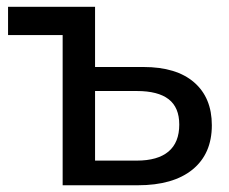

<svg xmlns="http://www.w3.org/2000/svg" viewBox="-20 -550 679 570"><path d="M3.9 -445.8V-529.8H262.2V-351.1H405.8Q503.9 -351.1 556.4 -305.4Q608.9 -259.8 608.9 -178.2Q608.9 -93.3 551.5 -46.6Q494.1 0 389.2 0H166V-445.8ZM262.2 -73.2H386.2Q448.2 -73.2 480.2 -100.1Q512.2 -127 512.2 -180.2Q512.2 -231 480.7 -255.4Q449.2 -279.8 386.2 -279.8H262.2Z"/></svg>

Font: Montserrat Medium
Style: Regular
Weight: 500
Designer: Julieta Ulanovsky
Foundry: Julieta Ulanovsky
Version: Version 7.200